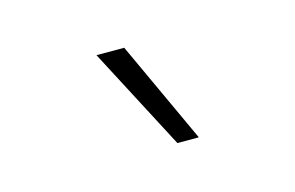

<svg xmlns="http://www.w3.org/2000/svg" viewBox="-43 -886 586 381"><g transform="rotate(-15 250.0 -695.0)"><path d="M173 -800H230L327 -590H283Z"/></g></svg>

Font: Martel Sans ExtraLight
Style: Regular
Weight: 275
Designer: Dan Reynolds and Mathieu Réguer
Foundry: Dan Reynolds and Mathieu Réguer
Version: Version 1.002; ttfautohint (v1.1) -l 5 -r 5 -G 72 -x 0 -D la